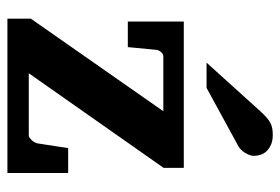

<svg xmlns="http://www.w3.org/2000/svg" viewBox="-142 -632 774 531"><g transform="rotate(90 245.5 -367.0)"><path d="M32.2 0V-64.9L288.1 -431.2H137.2Q129.4 -431.2 123.8 -424.1Q118.2 -417 118.2 -410.2L110.8 -333H40V-487.8H444.8V-432.1L183.1 -59.1H355Q358.4 -59.1 361.8 -61.5Q365.2 -64 368.4 -67.4Q371.6 -70.8 373.8 -75Q376 -79.1 377 -83L390.1 -168H459V0ZM411.6 -681.2Q411.6 -676.3 409.4 -670.2Q407.2 -664.1 403.8 -658.2Q400.4 -652.3 395.5 -647.2Q390.6 -642.1 385.7 -639.2L223.6 -550.8H153.8L290.5 -702.1Q299.3 -711.4 306.4 -717.5Q313.5 -723.6 320.6 -727.3Q327.6 -731 335.4 -732.4Q343.3 -733.9 353.5 -733.9Q369.6 -733.9 380.6 -729Q391.6 -724.1 398.7 -716.6Q405.8 -709 408.7 -699.5Q411.6 -689.9 411.6 -681.2Z"/></g></svg>

Font: Charis SIL Eur
Style: Bold
Weight: 700
Foundry: SIL International
Version: Version 5.000